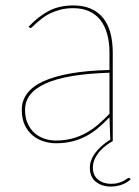

<svg xmlns="http://www.w3.org/2000/svg" viewBox="-20 -518 509 705"><path d="M453 135Q455 135 457 137L460 140Q447 153 427.5 160Q408 167 387 167Q354 167 332 149.5Q310 132 310 98Q310 80.5 317.2 64.8Q324.5 49 335.8 36Q347 23 360 12.5Q373 2 385 -5L382 -87.5Q361 -65.5 340 -47.8Q319 -30 295.5 -17.8Q272 -5.5 245 1.2Q218 8 185 8Q163 8 140.8 1.2Q118.5 -5.5 100.5 -20.2Q82.5 -35 71.2 -58.2Q60 -81.5 60 -115Q60 -148 79.2 -174.2Q98.5 -200.5 138.2 -219Q178 -237.5 238.5 -248.2Q299 -259 382 -261V-324Q382 -362.5 373.5 -393Q365 -423.5 348.5 -444.5Q332 -465.5 307 -476.8Q282 -488 249 -488Q223 -488 202 -482.5Q181 -477 164.5 -469Q148 -461 135.8 -451.5Q123.5 -442 114.5 -434Q105.5 -426 100 -420.5Q94.5 -415 92 -415Q90 -415 87 -418L85 -420Q121 -458 159.5 -478Q198 -498 249 -498Q286.5 -498 313.8 -486Q341 -474 359 -451.5Q377 -429 385.5 -396.8Q394 -364.5 394 -324V0Q384 5.5 371.2 14.8Q358.5 24 347.2 36.5Q336 49 328.5 64.5Q321 80 321 98Q321 126 340.2 141.5Q359.5 157 388 157Q404 157 415.2 153.5Q426.5 150 434 146Q441.5 142 446 138.5Q450.5 135 453 135ZM185 -2Q219.5 -2 247.5 -10Q275.5 -18 299 -31.5Q322.5 -45 342.8 -62.8Q363 -80.5 382 -100V-251Q224.5 -246 148.2 -211.8Q72 -177.5 72 -115Q72 -85.5 81.8 -64.2Q91.5 -43 107.2 -29.2Q123 -15.5 143.2 -8.8Q163.5 -2 185 -2Z"/></svg>

Font: Lato Hairline
Style: Regular
Weight: 250
Designer: Lukasz Dziedzic
Foundry: Lukasz Dziedzic
Version: Version 1.104; Western+Polish opensource